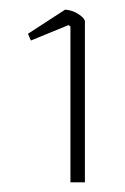

<svg xmlns="http://www.w3.org/2000/svg" viewBox="-20 -710 259 398"><path d="M126 -655 122 -658 44 -626 38 -640 115 -690Q130 -689 143 -680.5Q156 -672 156 -665V-332H126Z"/></svg>

Font: Athiti ExtraLight
Style: Regular
Weight: 275
Designer: CadsonDemak Team
Foundry: CadsonDemak
Version: Version 1.033